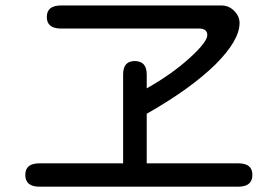

<svg xmlns="http://www.w3.org/2000/svg" viewBox="-20 -702 1040 715"><path d="M481.4 -474.6Q526.4 -474.6 526.4 -424.8V-373Q620.1 -425.8 686.5 -486.3Q752 -545.9 752 -571.3Q752 -595.7 720.7 -595.7H207Q154.3 -595.7 154.3 -638.7Q154.3 -681.6 207 -681.6H804.7Q832 -681.6 852.1 -661.6Q872.1 -641.6 872.1 -616.2Q872.1 -551.8 782.2 -461.9Q689.5 -371.1 526.4 -278.3V-93.8H867.2Q919.9 -93.8 919.9 -50.8Q919.9 -6.8 867.2 -6.8H127Q74.2 -6.8 74.2 -50.8Q74.2 -93.8 127 -93.8H438.5V-424.8Q438.5 -474.6 481.4 -474.6Z"/></svg>

Font: FakePearl
Style: Regular
Weight: 400
Version: Version 1.2